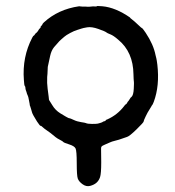

<svg xmlns="http://www.w3.org/2000/svg" viewBox="-20 -460 587 643"><path d="M306 -440Q307 -440 323 -439Q367 -435 416 -401Q414 -401 422 -395Q430 -389 442.5 -377Q455 -365 456 -365.5Q457 -366 468 -350Q494 -311 501 -275Q502 -271 503.5 -265Q505 -259 507 -243Q515 -173 495 -119Q491 -109 490 -108.5Q489 -108 486.5 -103Q484 -98 479.5 -91.5Q475 -85 468 -70.5Q461 -56 461 -53Q461 -50 437.5 -27Q414 -4 405.5 -1.5Q397 1 388 4.5Q379 8 366.5 11Q354 14 348 17Q342 20 332 24Q322 28 320 31Q318 34 318.5 39Q319 44 319 83Q319 122 315 133.5Q311 145 303 152Q295 159 282 162.5Q269 166 256.5 157Q244 148 240.5 138Q237 128 237 86.5Q237 45 233 37Q229 29 211.5 23.5Q194 18 192 15.5Q190 13 183 9.5Q176 6 173 4Q170 2 166.5 -0.5Q163 -3 156 -9Q149 -15 138 -22.5Q127 -30 122.5 -34.5Q118 -39 116 -38.5Q114 -38 104 -53Q89 -77 87.5 -83Q86 -89 84 -95Q82 -101 81.5 -103Q81 -105 80 -107Q79 -109 79.5 -109.5Q80 -110 79 -113.5Q78 -117 76.5 -126.5Q75 -136 72.5 -141Q70 -146 69.5 -149Q69 -152 68.5 -152.5Q68 -153 67 -156.5Q66 -160 65.5 -161.5Q65 -163 65 -166.5Q65 -170 63 -172Q61 -174 60 -192Q54 -269 88 -334Q92 -341 92.5 -340.5Q93 -340 93.5 -340.5Q94 -341 95.5 -343Q97 -345 98.5 -347Q100 -349 100 -349Q103 -350 107 -356Q111 -362 111 -362.5Q111 -363 114 -365.5Q117 -368 116 -369Q115 -370 118.5 -373.5Q122 -377 122 -378.5Q122 -380 127 -385Q175 -429 245 -439Q249 -439 249.5 -438.5Q250 -438 255 -438Q260 -438 260 -438Q260 -438 264 -438Q268 -438 272.5 -437.5Q277 -437 285 -438Q293 -439 295.5 -438.5Q298 -438 302 -438.5Q306 -439 305.5 -439.5Q305 -440 306 -440ZM427 -211Q426 -286 376 -327Q360 -341 349.5 -345Q339 -349 335.5 -352Q332 -355 309.5 -363Q287 -371 272 -368.5Q257 -366 252 -364Q247 -362 238 -359.5Q229 -357 215 -349.5Q201 -342 195.5 -337Q190 -332 184.5 -327.5Q179 -323 172.5 -315Q166 -307 161 -302Q152 -291 148 -273Q144 -255 140 -236Q139 -207 138 -202Q137 -182 139.5 -163Q142 -144 143 -136Q144 -128 144 -126.5Q144 -125 147.5 -120Q151 -115 155 -108Q165 -91 182 -80.5Q199 -70 199.5 -70Q200 -70 205 -67Q210 -64 212.5 -64Q215 -64 226.5 -58.5Q238 -53 251.5 -51Q265 -49 267 -48Q273 -45 288 -45Q303 -45 307.5 -46Q312 -47 313 -47.5Q314 -48 318 -49Q322 -50 322 -50.5Q322 -51 326 -53Q336 -55 334 -57H333Q333 -58 339 -60Q373 -75 396 -105Q398 -108 399 -109Q400 -110 400.5 -110Q401 -110 402 -111Q404 -112 406 -116Q408 -120 409 -120.5Q410 -121 412 -124.5Q414 -128 415 -129Q416 -130 416.5 -131.5Q417 -133 420 -135Q427 -141 428 -163Q429 -185 428.5 -185Q428 -185 428 -190Q428 -195 427.5 -196.5Q427 -198 427 -211Z"/></svg>

Font: TT2020 Style E
Style: Regular
Weight: 400
Version: Version 00.2